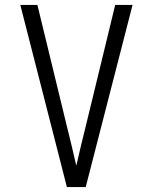

<svg xmlns="http://www.w3.org/2000/svg" viewBox="-20 -755 616 775"><path d="M250 0H326L515 -735H445L326 -245Q316 -205 306.5 -165.5Q297 -126 288 -86Q279 -126 269.5 -165.5Q260 -205 250 -245L131 -735H62Z"/></svg>

Font: Iosevka Sparkle Light
Style: Regular
Weight: 300
Designer: Belleve Invis
Foundry: Belleve Invis
Version: Version 4.5.0; ttfautohint (v1.8.3)